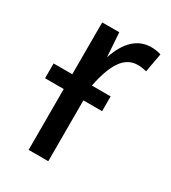

<svg xmlns="http://www.w3.org/2000/svg" viewBox="-139 -611 611 686"><g transform="rotate(30 166.0 -268.5)"><path d="M284.2 -537.1Q304.2 -537.1 324.2 -530.8L310.1 -453.1Q289.6 -458 273.9 -458Q233.9 -458 208.3 -422.4Q182.6 -386.7 168 -313V-312H245.1V-251H168V0H86.9V-251H9.8V-312H86.9V-525.9H157.2L164.1 -426.8Q201.2 -537.1 284.2 -537.1Z"/></g></svg>

Font: Fira Sans Compressed Book
Style: Regular
Weight: 350
Width: 1
Designer: Carrois Corporate & Edenspiekermann AG
Foundry: Carrois Corporate GbR & Edenspiekermann AG
Version: Version 4.203;PS 004.203;hotconv 1.0.88;makeotf.lib2.5.64775